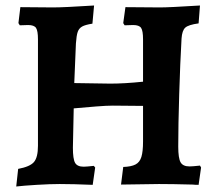

<svg xmlns="http://www.w3.org/2000/svg" viewBox="-20 -669 787 698"><path d="M46 -55Q89 -63 103.5 -80Q118 -97 118 -139V-526Q118 -557 111 -567.5Q104 -578 82 -578L52 -577L47 -585L54 -643L173 -642Q212 -642 322 -649L316 -583Q290 -579 278.5 -572.5Q267 -566 262.5 -553Q258 -540 256 -511L250 -367L381 -365Q433 -365 500 -372V-526Q500 -557 493 -567.5Q486 -578 464 -578L433 -577L428 -585L436 -643L562 -642Q595 -642 707 -649L702 -584Q665 -579 653.5 -568.5Q642 -558 640 -529Q635 -441 631.5 -327Q628 -213 628 -136Q628 -94 636.5 -79Q645 -64 669 -64Q680 -64 707 -67L711 -60L702 3Q688 3 681 2Q605 0 558 0L420 2L428 -62Q457 -63 472.5 -71Q488 -79 494 -98.5Q500 -118 500 -155V-284L390 -285Q368 -285 330 -282Q292 -279 248 -275L245 -132Q245 -91 253 -77Q261 -63 284 -63Q294 -63 321 -66L326 -60L317 3Q245 0 197 0Q163 0 113.5 3Q64 6 39 9Z"/></svg>

Font: Alegreya
Style: Bold
Weight: 700
Designer: Juan Pablo del Peral
Foundry: Huerta Tipografica
Version: Version 2.008; ttfautohint (v1.8)